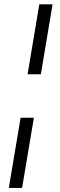

<svg xmlns="http://www.w3.org/2000/svg" viewBox="-20 -748 282 904"><path d="M77.1 -193.8H139.6L84 136.7H21.5ZM227.5 -727.5 172.4 -398.4H109.9L165 -727.5Z"/></svg>

Font: Inter Light
Style: Italic
Weight: 300
Italic angle: -9.3988°
Designer: Rasmus Andersson
Foundry: rsms
Version: Version 4.001;git-66647c0bb